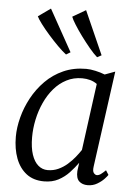

<svg xmlns="http://www.w3.org/2000/svg" viewBox="-58 -903 683 957"><g transform="rotate(5 283.0 -424.0)"><path d="M439 -86Q435.5 -61.5 443 -52.8Q450.5 -44 458 -44Q468 -44 478 -51.2Q488 -58.5 502 -72L516 -50Q512.5 -44 499 -29.5Q485.5 -15 464.2 -2.5Q443 10 417 10Q390 10 374 -5Q358 -20 360 -56L365.5 -97.5Q347 -72 324 -47.2Q301 -22.5 270.2 -6.2Q239.5 10 198.5 10Q145.5 10 110.2 -17.2Q75 -44.5 57.2 -91.8Q39.5 -139 39.5 -199.5Q39.5 -245.5 52.8 -296.5Q66 -347.5 92 -395.5Q118 -443.5 156.5 -482.5Q195 -521.5 246 -544.2Q297 -567 360 -567Q380.5 -567 406.5 -561.2Q432.5 -555.5 453.5 -547L505 -566ZM418.5 -496.5Q403 -508 384 -513.2Q365 -518.5 344 -518.5Q301 -518.5 265.8 -500.2Q230.5 -482 203.5 -450.5Q176.5 -419 158 -378.5Q139.5 -338 130 -293.2Q120.5 -248.5 120.5 -204.5Q120.5 -152.5 132.2 -117.5Q144 -82.5 164.5 -65Q185 -47.5 211.5 -47.5Q240.5 -47.5 265 -58.8Q289.5 -70 309.8 -87.8Q330 -105.5 346 -125.2Q362 -145 373.5 -162.5ZM253 -629.5Q235 -643 210.5 -667.5Q186 -692 161.8 -719.5Q137.5 -747 119.8 -770.8Q102 -794.5 96.5 -807L158.5 -851L274.5 -642.5ZM408.5 -629.5Q391 -644.5 369 -671Q347 -697.5 325.2 -727Q303.5 -756.5 287.8 -781.8Q272 -807 267.5 -820L333.5 -858.5L430 -641Z"/></g></svg>

Font: Merriweather 20pt Light
Style: Italic
Weight: 300
Italic angle: -7.8°
Version: Version 2.101